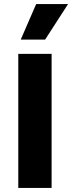

<svg xmlns="http://www.w3.org/2000/svg" viewBox="-20 -925 355 945"><path d="M70 0V-660H234V0ZM202 -730H82L158 -905H315Z"/></svg>

Font: Bricolage Grotesque 12pt ExtraBold
Style: Regular
Weight: 800
Designer: Mathieu Triay
Foundry: Atelier Triay
Version: Version 1.001; ttfautohint (v1.8.4.7-5d5b);gftools[0.9.33.de